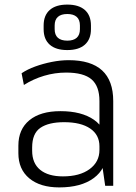

<svg xmlns="http://www.w3.org/2000/svg" viewBox="-20 -809 593 836"><path d="M413 -173V-369Q413 -434 378.5 -463.5Q344 -493 268 -493Q219 -493 172 -479Q125 -465 84 -439L74 -490Q99 -507 133.5 -519.5Q168 -532 206 -539.5Q244 -547 279 -547Q376 -547 424.5 -502.5Q473 -458 473 -369V0H438ZM238 7Q155 7 107.5 -32.5Q60 -72 60 -142V-175Q60 -246 108 -285.5Q156 -325 243 -325Q335 -325 389 -287.5Q443 -250 443 -180V-145Q443 -74 388 -33.5Q333 7 238 7ZM254 -41Q327 -41 370 -72.5Q413 -104 413 -156V-172Q413 -222 372.5 -249.5Q332 -277 259 -277Q192 -277 156 -252.5Q120 -228 120 -167V-153Q120 -98 155 -69.5Q190 -41 254 -41ZM273 -591Q223 -591 196.5 -614.5Q170 -638 170 -682V-698Q170 -742 196.5 -765.5Q223 -789 273 -789Q323 -789 349.5 -765.5Q376 -742 376 -698V-682Q376 -638 349.5 -614.5Q323 -591 273 -591ZM273 -632Q300 -632 314 -644.5Q328 -657 328 -682V-698Q328 -723 314 -735.5Q300 -748 273 -748Q246 -748 232 -735.5Q218 -723 218 -698V-682Q218 -657 232 -644.5Q246 -632 273 -632Z"/></svg>

Font: Pathway Extreme 8pt Thin
Style: Regular
Weight: 100
Designer: Eduardo Rodriguez Tunni
Foundry: Eduardo Rodriguez Tunni
Version: Version 1.000